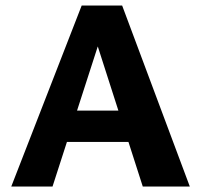

<svg xmlns="http://www.w3.org/2000/svg" viewBox="-20 -678 731 698"><path d="M499 0 314 -576H357L171 0H21L277 -658H424L670 0ZM137 -162 179 -276H473L532 -162Z"/></svg>

Font: Ysabeau Office ExtraBold
Style: Regular
Weight: 800
Designer: Christian Thalmann (Catharsis Fonts)
Version: Version 2.001;gftools[0.9.30]; featfreeze: tnum,lnum,ss02